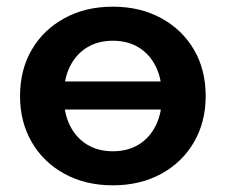

<svg xmlns="http://www.w3.org/2000/svg" viewBox="-20 -539 676 575"><path d="M318 16Q236 16 173 -18.5Q110 -53 75 -113.5Q40 -174 40 -251Q40 -330 75 -390Q110 -450 173 -484.5Q236 -519 318 -519Q400 -519 463 -484.5Q526 -450 561 -390Q596 -330 596 -251Q596 -174 561 -113.5Q526 -53 463 -18.5Q400 16 318 16ZM318 -86Q363 -86 396 -106.5Q429 -127 447 -164Q465 -201 465 -251Q465 -302 447 -339Q429 -376 396 -396.5Q363 -417 318 -417Q273 -417 240 -396.5Q207 -376 189 -339Q171 -302 171 -251Q171 -201 189 -164Q207 -127 240 -106.5Q273 -86 318 -86ZM114 -211V-295H522V-211Z"/></svg>

Font: Wix Madefor Display
Style: Bold
Weight: 700
Designer: Dalton Maag Ltd
Foundry: Dalton Maag Ltd
Version: Version 3.100